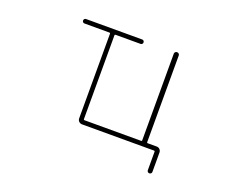

<svg xmlns="http://www.w3.org/2000/svg" viewBox="-105 -721 1210 994"><g transform="rotate(20 500.0 -224.5)"><path d="M782.2 82V-19.5Q782.2 -24.4 777.3 -24.4H380.9Q371.1 -24.4 363.8 -31.2Q356.4 -38.1 356.4 -48.8V-515.6Q356.4 -519.5 351.6 -519.5H213.9Q209 -519.5 205.6 -522.9Q202.1 -526.4 202.1 -531.7Q202.1 -537.1 205.6 -540.5Q209 -543.9 213.9 -543.9H523.4Q528.3 -543.9 531.7 -540.5Q535.2 -537.1 535.2 -531.7Q535.2 -526.4 531.7 -522.9Q528.3 -519.5 523.4 -519.5H385.7Q380.9 -519.5 380.9 -515.6V-52.7Q380.9 -48.8 385.7 -48.8H698.2Q702.1 -48.8 702.1 -52.7V-531.2Q702.1 -536.1 706.1 -540Q710 -543.9 715.8 -543.9Q721.7 -543.9 725.6 -540Q729.5 -536.1 729.5 -531.2V-52.7Q729.5 -48.8 733.4 -48.8H783.2Q793.9 -48.8 800.8 -41.5Q807.6 -34.2 807.6 -24.4V82Q807.6 87.9 803.7 91.3Q799.8 94.7 794.9 94.7Q790 94.7 786.1 91.3Q782.2 87.9 782.2 82Z"/></g></svg>

Font: Rounded-X Mgen+ 1mn thin
Style: Regular
Weight: 100
Designer: [Source Han Sans]
Ryoko NISHIZUKA  (kana & ideographs); Paul D. Hunt (Latin, Greek & Cyrillic); Wenlong ZHANG  (bopomofo
Version: Version 1.059.20150602